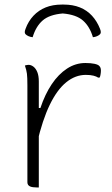

<svg xmlns="http://www.w3.org/2000/svg" viewBox="-20 -816 490 841"><path d="M142 -343H157Q177 -403 206.5 -447Q236 -491 273.5 -515.5Q311 -540 354 -540Q378 -540 394 -536.5Q410 -533 415 -527Q419 -523 420.5 -518Q422 -513 422 -506Q422 -502 421.5 -498Q421 -494 420.5 -490.5Q420 -487 419 -483Q418 -479 416 -476H410Q403 -481 389.5 -484.5Q376 -488 356 -488Q310 -488 270 -455.5Q230 -423 198 -357Q166 -291 142 -188ZM150 5Q149 5 147 5Q145 5 143.5 5Q142 5 140 5Q132 5 124.5 4Q117 3 111.5 0.5Q106 -2 103 -6.5Q100 -11 100 -18Q100 -60 100 -102.5Q100 -145 100 -187.5Q100 -230 100 -272.5Q100 -315 100 -357.5Q100 -400 100 -442Q100 -477 98 -493Q96 -509 89 -529Q92 -530 94.5 -530.5Q97 -531 100 -531.5Q103 -532 105 -532Q116 -532 126.5 -524Q137 -516 143.5 -500Q150 -484 150 -459Q150 -412 150 -366Q150 -320 150 -273.5Q150 -227 150 -180.5Q150 -134 150 -88Q150 -42 150 5ZM255 -757Q196 -752 166.5 -726Q137 -700 123 -653Q113 -654 105 -657.5Q97 -661 92 -666Q89 -669 88.5 -674.5Q88 -680 92 -690Q104 -723 126.5 -747Q149 -771 180 -783.5Q211 -796 251 -796H259Q299 -796 330 -783.5Q361 -771 383 -747Q405 -723 418 -690Q422 -680 421.5 -674.5Q421 -669 418 -666Q413 -661 405 -657.5Q397 -654 387 -653Q373 -700 343.5 -726Q314 -752 255 -757Z"/></svg>

Font: Recursive Casual Light
Style: Regular
Weight: 300
Version: Version 1.047